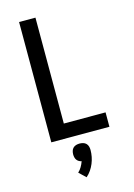

<svg xmlns="http://www.w3.org/2000/svg" viewBox="-144 -807 788 1133"><g transform="rotate(-15 250.0 -241.0)"><path d="M91 0V-735H191V-88H446V0ZM239 253 198 214Q211 202 220 186.5Q229 171 235 154Q226 152 218.5 147.5Q211 143 206 136Q201 129 199 120Q197 111 197 103Q197 92 200 81.5Q203 71 210.5 63.5Q218 56 228.5 53Q239 50 250 50Q261 50 271.5 53Q282 56 289.5 63.5Q297 71 300 81.5Q303 92 303 103Q303 124 299 144.5Q295 165 287 184.5Q279 204 267 221.5Q255 239 239 253Z"/></g></svg>

Font: Iosevka SS18 Semibold
Style: Regular
Weight: 600
Monospace: yes
Designer: Belleve Invis
Foundry: Belleve Invis
Version: Version 25.1.1; ttfautohint (v1.8.4)